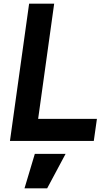

<svg xmlns="http://www.w3.org/2000/svg" viewBox="-20 -765 583 1042"><path d="M34 0 138 -745H274L187 -120H506L489 0ZM113 257 169 70H336L236 257Z"/></svg>

Font: Plus Jakarta Sans
Style: Bold Italic
Weight: 700
Italic angle: -8°
Designer: Gumpita Rahayu
Foundry: Tokotype
Version: Version 2.071; ttfautohint (v1.8.4.7-5d5b);gftools[0.9.29]